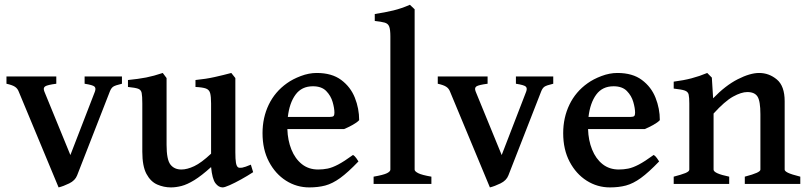

<svg xmlns="http://www.w3.org/2000/svg" viewBox="-20 -777 3413 811"><path d="M227.5 14.6 59.1 -390.1Q54.2 -403.3 43 -410.6Q31.7 -418 7.3 -423.3V-454.1H217.8V-423.3Q180.2 -418.5 170.7 -412.1Q161.1 -405.8 167.5 -390.1L277.3 -122.1L380.9 -390.1Q386.2 -404.8 378.9 -411.4Q371.6 -418 337.4 -423.3V-454.1H495.1V-423.3Q465.8 -416.5 457.5 -410.4Q449.2 -404.3 443.8 -390.1L305.7 -36.1Q297.4 -14.6 272.5 -2.4Q247.6 9.8 227.5 14.6Z M702.1 14.6Q671.9 14.6 644 2.4Q616.2 -9.8 598.6 -42.5Q581.1 -75.2 581.1 -136.2V-339.8Q581.1 -371.1 578.4 -384.5Q575.7 -397.9 563.2 -402.3Q550.8 -406.7 520.5 -409.7V-439Q564.9 -443.4 597.4 -449.7Q629.9 -456.1 667.5 -468.8L683.6 -447.3V-165.5Q683.6 -102.5 700 -81.8Q716.3 -61 746.1 -61Q770.5 -61 800.5 -75.2Q830.6 -89.4 871.6 -127.9V-339.8Q871.6 -369.1 867.7 -383.5Q863.8 -397.9 849.9 -403.1Q835.9 -408.2 805.7 -409.7V-439Q850.1 -443.4 887.2 -451.7Q924.3 -460 957 -468.8L974.1 -447.3V-133.8Q974.1 -104 976.6 -89.6Q979 -75.2 985.4 -70.3Q991.2 -66.9 1002.9 -68.8Q1014.6 -70.8 1039.6 -81.5L1049.3 -49.8Q1025.4 -34.2 998.5 -19.3Q971.7 -4.4 950.2 5.1Q928.7 14.6 920.4 14.6Q903.3 14.6 889.9 -3.2Q876.5 -21 871.6 -71.3Q831.1 -34.7 800.8 -16.1Q770.5 2.4 746.8 8.5Q723.1 14.6 702.1 14.6Z M1286.6 14.6Q1232.9 14.6 1188 -13.9Q1143.1 -42.5 1116 -94Q1088.9 -145.5 1088.9 -214.4Q1088.9 -280.3 1115.2 -335Q1141.6 -389.6 1191.9 -425.3Q1216.3 -442.9 1250.5 -455.8Q1284.7 -468.8 1317.9 -468.8Q1381.8 -468.8 1421.4 -439.2Q1460.9 -409.7 1479 -364Q1497.1 -318.4 1497.1 -269.5Q1488.3 -259.8 1468.8 -249Q1449.2 -238.3 1433.6 -231.9H1193.8Q1195.3 -184.1 1210.9 -145.3Q1226.6 -106.4 1255.1 -83.7Q1283.7 -61 1323.7 -61Q1344.2 -61 1363.8 -64.9Q1383.3 -68.8 1408.4 -82Q1433.6 -95.2 1471.2 -122.6Q1477.5 -119.1 1484.9 -109.1Q1492.2 -99.1 1494.1 -95.2Q1449.7 -48.8 1417 -25.1Q1384.3 -1.5 1354 6.6Q1323.7 14.6 1286.6 14.6ZM1195.8 -283.2H1374Q1385.3 -283.2 1388.9 -286.9Q1392.6 -290.5 1392.6 -300.8Q1392.6 -319.8 1385 -346.2Q1377.4 -372.6 1357.9 -392.6Q1338.4 -412.6 1301.8 -412.6Q1254.4 -412.6 1228.5 -377.4Q1202.6 -342.3 1195.8 -283.2Z M1558.1 0V-30.8Q1600.1 -38.1 1614.5 -45.4Q1628.9 -52.7 1628.9 -60.5V-623Q1628.9 -652.8 1623.8 -665.3Q1618.7 -677.7 1604.5 -681.6Q1590.3 -685.5 1563 -688.5V-717.8Q1607.4 -724.6 1641.6 -732.9Q1675.8 -741.2 1711.4 -756.8L1731.4 -737.8V-60.5Q1731.4 -53.2 1746.8 -45.4Q1762.2 -37.6 1802.2 -30.8V0Z M2049.3 14.6 1880.9 -390.1Q1876 -403.3 1864.7 -410.6Q1853.5 -418 1829.1 -423.3V-454.1H2039.6V-423.3Q2002 -418.5 1992.4 -412.1Q1982.9 -405.8 1989.3 -390.1L2099.1 -122.1L2202.6 -390.1Q2208 -404.8 2200.7 -411.4Q2193.4 -418 2159.2 -423.3V-454.1H2316.9V-423.3Q2287.6 -416.5 2279.3 -410.4Q2271 -404.3 2265.6 -390.1L2127.4 -36.1Q2119.1 -14.6 2094.2 -2.4Q2069.3 9.8 2049.3 14.6Z M2556.6 14.6Q2502.9 14.6 2458 -13.9Q2413.1 -42.5 2386 -94Q2358.9 -145.5 2358.9 -214.4Q2358.9 -280.3 2385.3 -335Q2411.6 -389.6 2461.9 -425.3Q2486.3 -442.9 2520.5 -455.8Q2554.7 -468.8 2587.9 -468.8Q2651.9 -468.8 2691.4 -439.2Q2731 -409.7 2749 -364Q2767.1 -318.4 2767.1 -269.5Q2758.3 -259.8 2738.8 -249Q2719.2 -238.3 2703.6 -231.9H2463.9Q2465.3 -184.1 2481 -145.3Q2496.6 -106.4 2525.1 -83.7Q2553.7 -61 2593.8 -61Q2614.3 -61 2633.8 -64.9Q2653.3 -68.8 2678.5 -82Q2703.6 -95.2 2741.2 -122.6Q2747.6 -119.1 2754.9 -109.1Q2762.2 -99.1 2764.2 -95.2Q2719.7 -48.8 2687 -25.1Q2654.3 -1.5 2624 6.6Q2593.8 14.6 2556.6 14.6ZM2465.8 -283.2H2644Q2655.3 -283.2 2658.9 -286.9Q2662.6 -290.5 2662.6 -300.8Q2662.6 -319.8 2655 -346.2Q2647.5 -372.6 2627.9 -392.6Q2608.4 -412.6 2571.8 -412.6Q2524.4 -412.6 2498.5 -377.4Q2472.7 -342.3 2465.8 -283.2Z M2825.7 0V-30.8Q2857.9 -39.1 2874.8 -45.9Q2891.6 -52.7 2891.6 -60.5V-339.8Q2891.6 -365.2 2888.9 -377.4Q2886.2 -389.6 2872.6 -394.5Q2858.9 -399.4 2825.7 -402.8V-432.1Q2867.7 -437.5 2901.1 -446.3Q2934.6 -455.1 2967.3 -468.8L2986.8 -449.2L2992.2 -361.8Q3044.4 -416 3096.4 -442.4Q3148.4 -468.8 3186.5 -468.8Q3228.5 -468.8 3261.5 -441.2Q3294.4 -413.6 3294.4 -349.6V-60.5Q3294.4 -54.2 3308.1 -47.4Q3321.8 -40.5 3360.4 -30.8V0H3126V-30.8Q3161.1 -40 3176.5 -47.1Q3191.9 -54.2 3191.9 -60.5V-294.4Q3191.9 -350.1 3179.7 -369.1Q3167.5 -388.2 3136.7 -388.2Q3111.3 -388.2 3076.4 -368.9Q3041.5 -349.6 2994.1 -297.4V-60.5Q2994.1 -44.4 3060.1 -30.8V0Z"/></svg>

Font: David Libre Medium
Style: Regular
Weight: 500
Designer: Ismar David, J. Victor Gaultney, Annie Olsen and Meir Sadan
Foundry: Monotype Imaging Inc. & SIL International
Version: Version 1.100; ttfautohint (v1.8.4.7-5d5b)